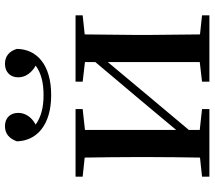

<svg xmlns="http://www.w3.org/2000/svg" viewBox="-64 -780 845 756"><g transform="rotate(-90 358.0 -402.5)"><path d="M361 -623C480 -623 542 -679 543 -758C534 -789 513 -805 484 -805C453 -805 431 -785 431 -753C431 -724 449 -700 477 -684C447 -662 409 -653 361 -653C314 -653 276 -662 245 -684C274 -700 291 -724 291 -753C291 -785 270 -805 239 -805C210 -805 190 -789 179 -758C181 -680 243 -623 361 -623ZM414 -499 491 -490V-449L341 -271L224 -131V-490L306 -499V-527H40V-499L115 -491C116 -435 117 -351 117 -296V-232C117 -177 116 -93 115 -37L40 -29V0H306V-29L224 -38V-81L369 -254L491 -400V-38L414 -29V0H675V-29L600 -37L598 -232V-296L600 -491L675 -499V-527H414Z"/></g></svg>

Font: Noto Serif JP SemiBold
Style: Regular
Weight: 600
Designer: Ryoko NISHIZUKA 西塚涼子 (kana & ideographs); Frank Grießhammer (Latin, Greek & Cyrillic); Wenlong ZHANG 张文龙 (bopomofo); San
Foundry: Adobe
Version: Version 2.001;hotconv 1.1.0;makeotfexe 2.6.0